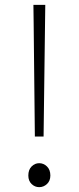

<svg xmlns="http://www.w3.org/2000/svg" viewBox="-20 -760 325 793"><path d="M124 -196 119 -663 118 -740H167L166 -663L160 -196ZM142 13Q124 13 110.5 0Q97 -13 97 -35Q97 -59 110.5 -72.5Q124 -86 142 -86Q160 -86 174 -72.5Q188 -59 188 -35Q188 -13 174 0Q160 13 142 13Z"/></svg>

Font: Noto Sans KR ExtraLight
Style: Regular
Weight: 250
Designer: Ryoko NISHIZUKA  (kana, bopomofo & ideographs); Paul D. Hunt (Latin, Greek & Cyrillic); Sandoll Communications , Soo-you
Foundry: Adobe
Version: Version 2.004-H2;hotconv 1.0.118;makeotfexe 2.5.65603